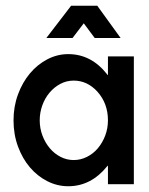

<svg xmlns="http://www.w3.org/2000/svg" viewBox="-20 -642 518 667"><path d="M445 -446V-2H355V-67L352 -64Q296 5 217 5Q179 5 144.5 -12.5Q110 -30 84 -60.5Q58 -91 42.5 -133Q27 -175 27 -224Q27 -272 42.5 -314Q58 -356 84 -387Q110 -418 144.5 -436Q179 -454 217 -454Q297 -454 352 -384L353 -383Q353 -381 355 -381V-446ZM318 -324Q283 -362 236 -362Q211 -362 189.5 -350.5Q168 -339 152 -320Q136 -301 127 -276Q118 -251 118 -224Q118 -196 127.5 -171Q137 -146 153 -127Q169 -108 190.5 -97Q212 -86 236 -86Q260 -86 282 -97Q304 -108 320 -127Q336 -146 345.5 -171Q355 -196 355 -224Q355 -283 318 -324ZM318 -622 399 -510H309L271 -561L232 -510H141L227 -622Z"/></svg>

Font: Fundamental  Brigade
Style: Regular
Weight: 400
Designer: Peter Wiegel, original typeface by Arno Drescher 1935
Foundry: Peter Wiegel
Version: Version 0.000 2012 initial release